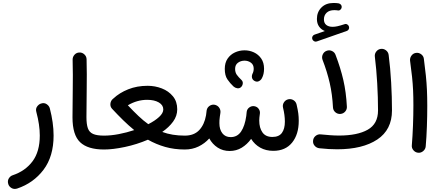

<svg xmlns="http://www.w3.org/2000/svg" viewBox="-20 -965 2913 1270"><path d="M249 -279.3Q271 -287.6 288.1 -276.4Q305.2 -265.1 309.6 -248Q321.8 -201.2 328.1 -156.2Q334.5 -111.3 334.5 -68.4Q334.5 69.8 267.8 158Q201.2 246.1 93.3 282.2Q72.8 288.6 56.2 278.8Q39.6 269 34.7 252.4Q28.3 231 38.3 215.1Q48.3 199.2 63.5 194.3Q147 166.5 195.1 102.1Q243.2 37.6 243.2 -68.4Q243.2 -139.2 220.2 -225.1Q214.8 -245.1 225.1 -259.8Q235.4 -274.4 249 -279.3Z M459.5 -188.5Q459.5 -280.8 461.2 -373.8Q462.9 -466.8 460.4 -569.8Q460 -588.9 472.9 -603Q485.8 -617.2 504.9 -617.7Q523.4 -618.7 537.8 -605.5Q552.2 -592.3 552.7 -573.2Q555.2 -471.7 553.5 -377.4Q551.8 -283.2 551.8 -189.9Q551.8 -144 561 -117.2Q570.3 -90.3 595.5 -79.1Q620.6 -67.9 668 -67.9H668.5Q687.5 -67.9 700.9 -54.4Q714.4 -41 714.4 -22Q714.4 -2.9 700.9 10.5Q687.5 23.9 668.5 23.9H668Q560.5 23.9 510 -24.2Q459.5 -72.3 459.5 -188.5Z M622.6 -22Q622.6 -41 636 -54.4Q649.4 -67.9 668.5 -67.9Q713.4 -67.9 765.6 -77.9Q817.9 -87.9 867.7 -104.5Q830.6 -134.8 794.2 -170.4Q757.8 -206.1 720.7 -246.1Q708 -260.3 710.4 -280Q712.9 -299.8 727.5 -311.5Q729 -312.5 730 -313.5Q770 -351.1 828.1 -374.3Q886.2 -397.5 956.5 -397.5Q1005.9 -397.5 1050.5 -380.1Q1095.2 -362.8 1123.8 -328.1Q1152.3 -293.5 1152.3 -241.7Q1152.3 -198.2 1125 -160.6Q1097.7 -123 1053.2 -92.3Q1118.2 -67.9 1202.1 -67.9H1202.6Q1221.7 -67.9 1235.1 -54.4Q1248.5 -41 1248.5 -22Q1248.5 -2.9 1235.1 10.5Q1221.7 23.9 1202.6 23.9H1202.1Q1132.3 23.9 1072.5 6.8Q1012.7 -10.3 958.5 -41Q885.7 -9.8 806.6 7.1Q727.5 23.9 668.5 23.9Q649.4 23.9 636 10.5Q622.6 -2.9 622.6 -22ZM953.1 -304.7Q887.2 -304.7 825.7 -268.6Q862.8 -229 895.8 -197.8Q928.7 -166.5 960.9 -143.6Q1004.9 -166 1032.5 -191.4Q1060.1 -216.8 1060.1 -241.2Q1060.1 -270 1030.5 -287.4Q1001 -304.7 953.1 -304.7Z M1156.7 -22Q1156.7 -41 1170.2 -54.4Q1183.6 -67.9 1202.6 -67.9Q1263.2 -67.9 1297.6 -104.2Q1332 -140.6 1342.8 -202.1Q1343.8 -213.4 1346.2 -229V-230.5Q1346.7 -234.4 1347.7 -238.3Q1351.1 -252.4 1362.3 -261.7Q1373.5 -271 1387.2 -272.5Q1391.6 -272.9 1396 -272.5Q1403.3 -272 1409.7 -269Q1423.8 -263.2 1431.9 -249.5Q1439.9 -235.8 1438 -219.7L1437.5 -215.8Q1436 -204.6 1434.1 -193.4Q1432.1 -178.7 1431.6 -169.2Q1431.2 -159.7 1431.2 -149.9Q1431.2 -108.9 1450.7 -83.5Q1470.2 -58.1 1505.9 -58.1Q1549.8 -58.1 1574.7 -95Q1599.6 -131.8 1608.9 -197.3Q1609.9 -209.5 1611.8 -225.6Q1614.3 -243.7 1629.2 -254.4Q1644 -265.1 1661.6 -262.7Q1684.1 -259.3 1694.3 -239.7Q1700.7 -228 1699.2 -214.8Q1697.8 -201.2 1695.8 -187.5Q1694.8 -176.8 1694.8 -167.5Q1694.8 -119.1 1716.1 -89.1Q1737.3 -59.1 1781.7 -59.1Q1825.2 -59.1 1844.7 -85.9Q1864.3 -112.8 1864.3 -160.6Q1864.3 -203.6 1852.1 -252.9Q1847.7 -271.5 1857.9 -287.6Q1868.2 -303.7 1886.2 -308.1Q1904.8 -312.5 1921.1 -302.5Q1937.5 -292.5 1941.9 -273.4Q1950.2 -237.8 1953.1 -214.8Q1956.1 -191.9 1956.1 -166Q1956.1 -76.2 1912.1 -21.7Q1868.2 32.7 1787.6 32.7Q1738.8 32.7 1701.4 11.7Q1664.1 -9.3 1641.1 -46.4Q1614.7 -9.8 1578.9 12Q1543 33.7 1499 33.7Q1454.1 33.7 1419.4 11Q1384.8 -11.7 1364.3 -49.3Q1334 -15.6 1293 4.2Q1252 23.9 1202.6 23.9Q1183.6 23.9 1170.2 10.5Q1156.7 -2.9 1156.7 -22ZM1466.8 -509.3Q1466.8 -550.3 1485.6 -577.4Q1504.4 -604.5 1533.9 -618.2Q1563.5 -631.8 1596.7 -632.1Q1629.9 -632.3 1659.4 -618.7Q1689 -605 1707.8 -577.9Q1726.6 -550.8 1726.6 -510.3Q1726.6 -474.1 1712.9 -448.7Q1706.5 -435.1 1692.4 -428Q1678.2 -420.9 1662.6 -430.2Q1650.4 -437.5 1647.2 -449.7Q1644 -461.9 1649.4 -475.6Q1658.2 -491.7 1658.2 -510.3Q1658.2 -537.1 1639.6 -550.5Q1621.1 -564 1596.7 -563.7Q1572.3 -563.5 1553.7 -549.8Q1535.2 -536.1 1535.2 -509.3Q1535.2 -486.3 1546.1 -470.7Q1557.1 -455.1 1578.1 -435.1Q1587.9 -424.8 1585.7 -410.9Q1583.5 -397 1573.7 -388.2Q1563 -378.9 1548.8 -381.3Q1534.7 -383.8 1524.4 -393.1Q1502 -414.1 1484.4 -439.7Q1466.8 -465.3 1466.8 -509.3Z M2045.9 -705.6Q2042.5 -714.4 2046.6 -723.4Q2050.8 -732.4 2060.1 -735.8L2128.9 -759.8Q2105 -769 2090.6 -789.3Q2076.2 -809.6 2076.2 -839.8Q2076.2 -885.3 2106 -915.3Q2135.7 -945.3 2186 -945.3Q2205.1 -945.3 2219.7 -942.9Q2229.5 -940.9 2235.4 -933.6Q2241.2 -926.3 2240.2 -917.5Q2239.7 -908.2 2231.9 -901.1Q2224.1 -894 2214.4 -896Q2203.6 -897.9 2191.4 -897.9Q2158.7 -897.9 2140.6 -880.9Q2122.6 -863.8 2122.6 -836.9Q2122.6 -812.5 2138.2 -800Q2153.8 -787.6 2180.7 -787.6Q2194.8 -787.6 2212.4 -791.5Q2230 -795.4 2258.3 -804.7Q2268.6 -808.6 2277.3 -803.2Q2286.1 -797.9 2288.6 -788.1Q2291 -778.8 2286.4 -770.8Q2281.7 -762.7 2273.9 -760.3L2075.7 -690.9Q2066.4 -687.5 2057.9 -692.1Q2049.3 -696.8 2045.9 -705.6ZM2050.8 -34.2Q2052.2 -53.2 2067.1 -65.7Q2082 -78.1 2100.6 -76.2Q2135.3 -72.8 2164.8 -70.6Q2194.3 -68.4 2222.7 -68.4Q2343.8 -68.4 2412.1 -106.9Q2480.5 -145.5 2480.5 -234.4Q2480.5 -319.8 2475.1 -414.1Q2469.7 -508.3 2459.5 -589.8Q2457 -608.9 2468.8 -624Q2480.5 -639.2 2499 -641.6Q2517.6 -644 2533 -632.3Q2548.3 -620.6 2550.8 -601.6Q2562 -514.6 2567.4 -418.9Q2572.8 -323.2 2572.8 -234.4Q2572.8 -106.9 2475.6 -42.2Q2378.4 22.5 2210.4 22.5Q2182.1 22.5 2153.6 20.8Q2125 19 2092.3 15.6Q2073.2 13.2 2061 -1.2Q2048.8 -15.6 2050.8 -34.2ZM2113.3 -569.8Q2106.9 -587.9 2115 -605.2Q2123 -622.6 2140.6 -628.9Q2158.2 -635.7 2175.8 -627.7Q2193.4 -619.6 2199.7 -601.6Q2232.4 -516.1 2251 -435.8Q2269.5 -355.5 2274.4 -260.7Q2275.9 -241.7 2263.4 -227.3Q2251 -212.9 2231.9 -211.4Q2212.9 -210 2198.5 -222.2Q2184.1 -234.4 2182.6 -253.4Q2178.2 -340.8 2160.9 -416.3Q2143.6 -491.7 2113.3 -569.8Z M2692.4 -563.5Q2690.4 -582 2701.9 -597.4Q2713.4 -612.8 2731.9 -615.2Q2750.5 -617.7 2766.1 -606Q2781.7 -594.2 2783.7 -575.7Q2792 -513.2 2796.9 -465.3Q2801.8 -417.5 2804 -370.6Q2806.2 -323.7 2806.2 -264.2Q2806.2 -197.8 2803.7 -127.7Q2801.3 -57.6 2795.9 2.9Q2794.4 21.5 2779.5 34.2Q2764.6 46.9 2746.1 45.4Q2727.1 43.5 2714.6 28.8Q2702.1 14.2 2704.1 -4.4Q2709 -64.5 2711.7 -134Q2714.4 -203.6 2714.4 -268.6Q2714.4 -324.7 2712.4 -367.9Q2710.4 -411.1 2705.6 -456.5Q2700.7 -502 2692.4 -563.5Z"/></svg>

Font: Mikhak-FD Medium
Style: Regular
Weight: 500
Designer: Amin Abedi
Version: Version 3.2